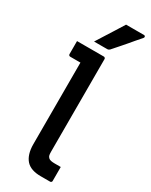

<svg xmlns="http://www.w3.org/2000/svg" viewBox="-245 -1015 840 1065"><g transform="rotate(30 175.0 -482.5)"><path d="M29 -750Q37 -750 54.5 -750Q72 -750 94 -750Q116 -750 137.5 -750Q159 -750 176 -750Q193 -750 200 -750Q204 -750 206 -748.5Q208 -747 209.5 -745Q211 -743 211 -739Q211 -690 211 -630.5Q211 -571 211 -507.5Q211 -444 211 -380Q211 -316 211 -257Q211 -198 211 -149Q211 -134 212.5 -125.5Q214 -117 221 -110Q227 -104 237.5 -102Q248 -100 261 -100Q268 -100 276.5 -100Q285 -100 289 -100H300Q300 -80 300 -56Q300 -32 300 -11Q300 -7 298.5 -5Q297 -3 295 -1.5Q293 0 289 0Q285 0 273.5 0Q262 0 250 0Q238 0 228 0Q198 0 174.5 -8Q151 -16 136 -32.5Q121 -49 113 -74.5Q105 -100 105 -134Q105 -178 105 -231Q105 -284 105 -341Q105 -398 105 -455Q105 -512 105 -563.5Q105 -615 105 -656H97Q93 -656 81.5 -656Q70 -656 58 -656Q46 -656 40 -656Q35 -656 32 -659Q29 -662 29 -667Q29 -688 29 -708.5Q29 -729 29 -750ZM219 -965Q247 -965 263.5 -965Q280 -965 295 -965Q310 -965 334 -965Q340 -965 342 -960Q344 -955 340 -950Q321 -929 307.5 -912.5Q294 -896 281 -881Q268 -866 252 -847.5Q236 -829 211 -801Q209 -799 205 -797Q201 -795 195 -795Q174 -795 161 -795Q148 -795 136.5 -795Q125 -795 112 -795Q131 -825 148 -852Q165 -879 182.5 -906.5Q200 -934 219 -965Z"/></g></svg>

Font: Recursive Medium
Style: Regular
Weight: 500
Version: Version 1.085